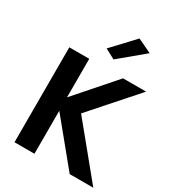

<svg xmlns="http://www.w3.org/2000/svg" viewBox="-226 -1100 1111 1226"><g transform="rotate(30 329.0 -486.5)"><path d="M539 -924 359 -774 286 -813 436 -973ZM76 -700H223V-416L472 -700H642L352 -372L657 0H483L223 -317V0H76Z"/></g></svg>

Font: Von Semi
Style: Regular
Weight: 600
Version: Version 4.000; ttfautohint (v1.8.4.7-5d5b)